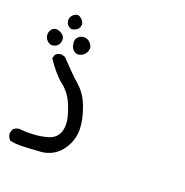

<svg xmlns="http://www.w3.org/2000/svg" viewBox="-103 -477 707 733"><g transform="rotate(20 250.0 -110.5)"><path d="M57.6 161.6Q66.4 161.6 88.1 160.2Q109.9 158.7 143.1 156.7Q182.6 150.9 208.5 125Q223.6 109.9 234.9 86.9Q248 59.6 248 27.3Q248 -10.7 229.5 -61.5Q211.9 -107.9 181.2 -134.8Q149.4 -162.6 100.1 -214.8L84.5 -219.2Q68.8 -218.3 60.5 -208L56.6 -193.4Q92.8 -139.6 123.5 -115.7Q156.7 -90.8 174.6 -45.4Q192.4 0 192.4 26.4Q192.4 60.5 174.3 78.6Q162.6 90.3 142.6 95.7Q108.9 105 67.9 105Q49.8 105 29.3 103Q13.7 105 5.9 115.2L1.5 131.3Q3.4 147 13.2 157.2Q34.2 161.6 57.6 161.6ZM69.3 -272Q69.3 -283.2 61.3 -291.3Q53.2 -299.3 41 -302.2Q37.1 -303.2 33.7 -303.2Q24.4 -303.2 17.1 -295.9Q7.8 -286.6 7.8 -273.4Q7.8 -259.3 18.1 -249Q26.4 -240.7 35.2 -239.7Q50.8 -239.7 60.1 -249Q67.4 -256.3 68.8 -267.6Q69.3 -270 69.3 -272ZM179.2 -276.9Q179.2 -289.6 168 -300.3Q158.2 -310.5 143.6 -310.5Q130.4 -310.5 120.6 -300.8Q112.3 -292.5 112.3 -280.3Q112.3 -277.8 112.8 -275.9Q114.7 -258.3 123 -250Q130.4 -242.2 140.1 -240.7Q156.2 -240.7 166.5 -250.7Q176.8 -260.7 178.7 -272.9Q179.2 -274.9 179.2 -276.9ZM119.1 -353Q119.1 -362.8 109.4 -372.3Q99.6 -381.8 91.8 -381.8Q82.5 -381.8 72.8 -372.6Q64 -363.3 64 -352.1Q64 -339.8 72.8 -330.6Q80.1 -323.7 88.9 -322.8Q112.3 -327.6 117.7 -344.2Q119.1 -349.1 119.1 -353Z"/></g></svg>

Font: Bakudai
Style: Light
Weight: 300
Version: Version 1.48